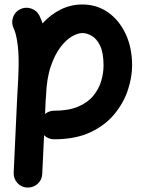

<svg xmlns="http://www.w3.org/2000/svg" viewBox="-20 -574 644 870"><path d="M103.5 275.9Q76.7 274.9 58.8 255.1Q41 235.4 42 208.5L57.6 -127.4Q60.5 -175.3 62.5 -216.8Q64.5 -258.3 64.5 -294.4Q64.5 -343.8 58.1 -384.8Q51.8 -425.8 42 -445.3Q30.3 -469.2 38.8 -494.9Q47.4 -520.5 71.3 -532.2Q95.2 -543.9 121.1 -535.4Q147 -526.9 158.7 -502.9Q166.5 -486.8 172.9 -468.3Q210 -508.8 255.6 -531.2Q301.3 -553.7 353 -553.7Q418.5 -553.7 469.2 -518.3Q520 -482.9 549.3 -420.4Q578.6 -357.9 578.6 -277.3Q578.6 -224.6 559.6 -166.5Q540.5 -108.4 498.8 -57.4Q457 -6.3 389.6 25.4Q322.3 57.1 225.1 57.1Q198.7 57.1 179.7 38.6L171.4 214.4Q170.4 241.2 150.4 259Q130.4 276.9 103.5 275.9ZM187 -119.6 184.1 -57.6Q202.1 -72.3 225.1 -72.3Q291 -72.3 334.7 -91.1Q378.4 -109.9 403.3 -140.6Q428.2 -171.4 438.7 -207.3Q449.2 -243.2 449.2 -277.3Q449.2 -334.5 433.8 -366.5Q418.5 -398.4 396 -411.4Q373.5 -424.3 353 -424.3Q332.5 -424.3 305.9 -408.9Q279.3 -393.6 253.7 -359.9Q228 -326.2 209.7 -272Q191.4 -217.8 188.5 -139.6Q188.5 -135.7 188 -131.8Q187.5 -124.5 187 -119.6Z"/></svg>

Font: Mikhak Bold
Style: Regular
Weight: 700
Designer: Amin Abedi
Version: Version 3.3